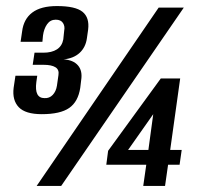

<svg xmlns="http://www.w3.org/2000/svg" viewBox="-20 -614 653 634"><path d="M118 -237Q64 -237 42 -260Q20 -283 25 -324L31 -364H103L100 -343Q93 -290 127 -290Q143 -289 154 -300.5Q165 -312 168 -331L173 -366Q176 -384 163 -392Q150 -400 124 -400H88L94 -440H123Q151 -440 168 -451Q185 -462 189 -484L192 -513Q195 -527 188 -538Q181 -549 164 -549Q146 -549 135.5 -534Q125 -519 122 -497L120 -476H48L53 -510Q58 -551 86.5 -572.5Q115 -594 168 -594Q229 -594 252.5 -575Q276 -556 271 -516L267 -488Q263 -458 243 -439.5Q223 -421 190 -418Q222 -416 237.5 -398Q253 -380 248 -349L245 -324Q238 -278 208.5 -257.5Q179 -237 118 -237ZM101 0 504 -589H587L182 0ZM453 0 463 -70H331L337 -116L511 -355H575L542 -119H580L573 -70H535L525 0ZM403 -119H470L486 -237Z"/></svg>

Font: Alumni Sans Thin
Style: Bold Italic
Weight: 700
Italic angle: -8°
Version: Version 1.016